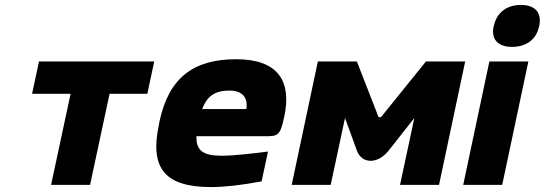

<svg xmlns="http://www.w3.org/2000/svg" viewBox="-20 -749 2207 778"><path d="M187 0H345L424 -369H577L605 -500H138L110 -369H266Z M1132 -277C1163 -422 1105 -509 937 -509C765 -509 664 -435 626 -256L624 -244C585 -62 653 9 836 9C890 9 959 1 1040 -14L1066 -135C1022 -129 930 -118 879 -118C804 -118 774 -138 776 -197H1057C1106 -197 1116 -200 1132 -277ZM799 -307C820 -361 852 -382 910 -382C963 -382 986 -352 978 -307Z M1268 -500 1162 0H1320L1378 -271L1426 -139C1446 -84 1511 -83 1555 -139L1659 -271L1601 0H1759L1865 -500H1706L1526 -277C1523 -273 1515 -272 1513 -277L1426 -500Z M1963 -500 1857 0H2015L2121 -500ZM1980 -641C1970 -591 1996 -559 2055 -559C2114 -559 2154 -591 2164 -641L2165 -644C2176 -697 2149 -729 2091 -729C2031 -729 1992 -696 1981 -644Z"/></svg>

Font: LT Wave Text Black Italic
Style: Regular
Weight: 900
Designer: Daniel Lyons
Version: Version 2.5 (Glyphs App)